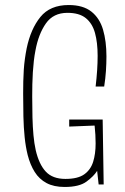

<svg xmlns="http://www.w3.org/2000/svg" viewBox="-20 -733 498 763"><path d="M72 -361Q72 -385 72.5 -409Q73 -433 74.5 -455.5Q76 -478 79 -499.5Q82 -521 86 -541Q102 -618 140.5 -665.5Q179 -713 253 -713Q310 -713 343 -687Q376 -661 389.5 -615Q403 -569 403 -509Q403 -481 401 -451Q399 -421 394 -389H360Q364 -423 366 -453.5Q368 -484 368 -511Q368 -564 357.5 -602Q347 -640 321 -661Q295 -682 248 -682Q192 -682 162.5 -640Q133 -598 121 -533Q117 -513 114.5 -491Q112 -469 110.5 -445.5Q109 -422 108.5 -398Q108 -374 108 -350Q108 -306 109 -267Q110 -228 113 -195.5Q116 -163 122 -136Q135 -80 162 -51Q189 -22 240 -22Q289 -22 314.5 -40Q340 -58 350 -89.5Q360 -121 360 -163Q360 -180 359 -197.5Q358 -215 356 -234L255 -230V-258H388L392 0H372L366 -54Q353 -33 324 -11.5Q295 10 237 10Q194 10 165 -5.5Q136 -21 118 -49.5Q100 -78 90 -117Q82 -149 78 -187.5Q74 -226 73 -270Q72 -314 72 -361Z"/></svg>

Font: Truculenta Thin
Style: Regular
Weight: 250
Version: Version 1.002